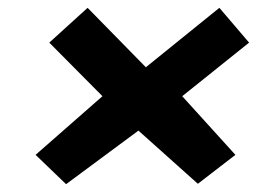

<svg xmlns="http://www.w3.org/2000/svg" viewBox="-20 -575 657 491"><path d="M149 -104 334 -241 486 -105 582 -179 446 -329 617 -466 541 -555 353 -403 204 -555 106 -466 242 -329 71 -179Z"/></svg>

Font: Falling Sky
Style: ExBdObl
Weight: 400
Designer: Paul D. Hunt
Foundry: Adobe Systems Incorporated
Version: Version 1.02